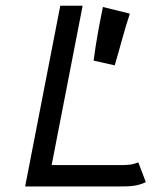

<svg xmlns="http://www.w3.org/2000/svg" viewBox="-20 -654 558 675"><path d="M436.5 -606 341.8 -629.4C331.5 -579.1 317.9 -510.3 309.1 -440.9L383.3 -424.3C405.3 -498 418 -551.3 436.5 -606ZM68.4 1.5H402.3C439 1.5 464.4 0 492.7 -13.7L466.3 -83C443.4 -75.7 445.3 -75.2 416 -73.7H161.6L270.5 -633.8H191.9Z"/></svg>

Font: Fantasque Sans Mono
Style: RegItalic
Weight: 400
Italic angle: -11°
Monospace: yes
Designer: Jany Belluz
Version: Version 1.6.3